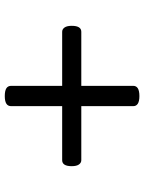

<svg xmlns="http://www.w3.org/2000/svg" viewBox="80 -838 603 803"><g transform="rotate(-90 381.5 -436.5)"><path d="M381 -155Q360 -155 349.5 -161.5Q339 -168 339 -181V-691Q339 -705 349.5 -711.5Q360 -718 381 -718Q403 -718 413.5 -711.5Q424 -705 424 -691V-181Q424 -168 413.5 -161.5Q403 -155 381 -155ZM113 -398Q102 -398 95 -408Q88 -418 88 -438Q88 -478 113 -478H650Q661 -478 668 -468Q675 -458 675 -438Q675 -398 650 -398Z"/></g></svg>

Font: Playwrite AT
Style: Regular
Weight: 400
Designer: Veronika Burian, José Scaglione
Foundry: TypeTogether
Version: Version 1.002